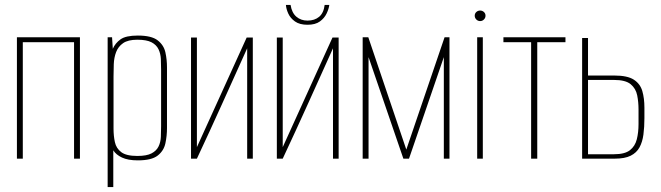

<svg xmlns="http://www.w3.org/2000/svg" viewBox="-20 -647 2697 783"><path d="M49 0V-495H306V0H282V-475H73V0Z M419 116V-495H437L440 -448Q450 -471 471.5 -486.5Q493 -502 542 -502Q598 -502 623 -482.5Q648 -463 654.5 -433.5Q661 -404 661 -372V-125Q661 -93 654.5 -62.5Q648 -32 623 -12.5Q598 7 542 7Q502 7 477.5 -4.5Q453 -16 442 -34V116ZM540 -11Q578 -11 598 -21.5Q618 -32 626.5 -49.5Q635 -67 636 -88.5Q637 -110 637 -132V-363Q637 -385 636 -406.5Q635 -428 626.5 -446Q618 -464 598 -474.5Q578 -485 540 -485Q502 -485 482 -471Q462 -457 453.5 -434.5Q445 -412 444 -385.5Q443 -359 443 -335V-123Q443 -93 448.5 -67.5Q454 -42 474.5 -26.5Q495 -11 540 -11Z M759 0V-494H783V-47L986 -494H1011V0H988V-450Q937 -337 886.5 -225Q836 -113 783 0Z M1109 0V-494H1133V-47L1336 -494H1361V0H1338V-450Q1287 -337 1236.5 -225Q1186 -113 1133 0ZM1234 -546Q1202 -546 1183 -559.5Q1164 -573 1155.5 -592Q1147 -611 1146 -627H1165Q1170 -595 1188.5 -579Q1207 -563 1234 -563Q1263 -563 1281.5 -578.5Q1300 -594 1304 -627H1323Q1321 -611 1312 -592Q1303 -573 1284.5 -559.5Q1266 -546 1234 -546Z M1459 0V-495H1482L1637 -37L1793 -495H1813V0H1790V-414L1648 0H1625L1483 -414V0Z M1926 0V-495H1949V0ZM1938 -561Q1929 -561 1922.5 -567.5Q1916 -574 1916 -583Q1916 -592 1922.5 -598Q1929 -604 1938 -604Q1947 -604 1953.5 -598Q1960 -592 1960 -583Q1960 -574 1953.5 -567.5Q1947 -561 1938 -561Z M2146 0V-475H2033V-495H2286V-475H2171V0Z M2354 0V-492H2378V-339H2485Q2539 -339 2565 -322Q2591 -305 2599.5 -275.5Q2608 -246 2608 -208V-165Q2608 -129 2604 -98.5Q2600 -68 2588 -46Q2576 -24 2552 -12Q2528 0 2487 0ZM2378 -18H2484Q2528 -18 2549 -34.5Q2570 -51 2577 -79Q2584 -107 2584 -141V-201Q2584 -231 2578.5 -258.5Q2573 -286 2552 -303.5Q2531 -321 2484 -321H2378Z"/></svg>

Font: Alumni Sans SC Thin
Style: Regular
Weight: 100
Designer: Robert E. Leuschke
Foundry: Robert E. Leuschke
Version: Version 1.018